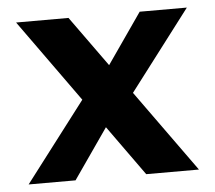

<svg xmlns="http://www.w3.org/2000/svg" viewBox="-43 -551 670 597"><g transform="rotate(-5 292.5 -252.5)"><path d="M311.2 -204.2 169.4 0H23L246.6 -293ZM554.6 0H390L28 -505H191.6ZM268.6 -295.8 413.8 -505H561L332 -204.2Z"/></g></svg>

Font: Maven Pro VF Beta
Style: Regular
Weight: 400
Designer: Joe Prince
Foundry: Joe Prince
Version: Version 2.002